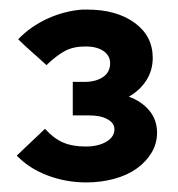

<svg xmlns="http://www.w3.org/2000/svg" viewBox="-20 -726 371 401"><path d="M15 -345ZM308 -449Q308 -426 296.5 -407Q285 -388 265.5 -374Q246 -360 218.5 -352.5Q191 -345 160 -345Q118 -345 79.5 -359.5Q41 -374 15 -401Q30 -415 44.5 -429Q59 -443 74 -457Q92 -437 111.5 -428.5Q131 -420 159 -420Q185 -420 202 -430Q219 -440 219 -456Q219 -469 204.5 -477Q190 -485 166 -485H132V-555H157Q180 -555 195 -565Q210 -575 210 -594Q210 -610 196 -619.5Q182 -629 159 -629Q133 -629 115.5 -619.5Q98 -610 77 -590Q62 -604 47 -617Q32 -630 18 -644Q44 -671 79 -687Q114 -703 152 -706H162Q223 -706 261 -678.5Q299 -651 299 -605Q299 -579 285.5 -558Q272 -537 249 -524Q275 -515 291.5 -495.5Q308 -476 308 -449Z"/></svg>

Font: Rosa Sans
Style: Bold
Weight: 700
Designer: Pentagram / MCKL
Foundry: Pentagram / MCKL
Version: Version 1.005;September 16, 2019;FontCreator 11.5.0.2425 64-